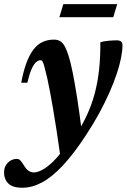

<svg xmlns="http://www.w3.org/2000/svg" viewBox="-84 -646 612 928"><path d="M48 -246H18.5Q29 -302 43.8 -341.8Q58.5 -381.5 77.8 -406.5Q97 -431.5 121.5 -443Q146 -454.5 176.5 -454.5Q194 -454.5 206.5 -447.2Q219 -440 228.8 -422.5Q238.5 -405 248 -374.5Q257.5 -344.5 267.5 -294.5Q277.5 -244.5 289 -171.8Q300.5 -99 312.5 -0.5L210.5 128Q199.5 49.5 190 -11.8Q180.5 -73 172.5 -120Q164.5 -167 157.5 -203.8Q150.5 -240.5 144 -270Q135 -309 129.8 -327Q124.5 -345 120.8 -350Q117 -355 111.5 -355Q101 -355 90 -345.2Q79 -335.5 68.5 -311.8Q58 -288 48 -246ZM254 26 272.5 23.5Q308 -30.5 333 -83Q358 -135.5 373 -191Q388 -246.5 394.8 -308.2Q401.5 -370 401 -442Q417 -446.5 439 -448.8Q461 -451 480 -451Q494 -451 501 -445.5Q508 -440 508 -427.5Q508 -401.5 501.2 -366.8Q494.5 -332 480.5 -290Q466.5 -248 445.5 -200.2Q424.5 -152.5 396.2 -100.2Q368 -48 332 6.5Q272 98.5 219.2 154.5Q166.5 210.5 118.5 236Q70.5 261.5 23.5 261.5Q-23 261.5 -43.8 240.8Q-64.5 220 -64.5 187.5Q-64.5 158.5 -46 140.2Q-27.5 122 -2 122Q6.5 122 13.8 129Q21 136 32 154Q43 172.5 55 180Q67 187.5 79.5 187.5Q101.5 187.5 131 168.8Q160.5 150 192.5 114Q224.5 78 254 26ZM203 -563 222 -626H482.5L463.5 -563Z"/></svg>

Font: Newsreader 24pt
Style: Bold Italic
Weight: 700
Italic angle: -17°
Designer: Hugues Gentile
Foundry: Production Type
Version: Version 1.003